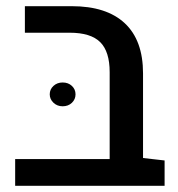

<svg xmlns="http://www.w3.org/2000/svg" viewBox="-20 -598 572 618"><path d="M28.8 0V-85.9H333L440.4 -89.4L509.8 -81.5V0ZM333 -24.4V-365.7Q333 -432.1 302.5 -462.4Q272 -492.7 204.1 -492.7H60.1V-578.1H210.9Q322.8 -578.1 381.6 -523.2Q440.4 -468.3 440.4 -361.8V-24.4ZM181.6 -255.9Q164.1 -255.9 152.1 -267.3Q140.1 -278.8 140.1 -294.4Q140.1 -310.5 152.1 -321.5Q164.1 -332.5 181.6 -332.5Q199.7 -332.5 211.4 -321.5Q223.1 -310.5 223.1 -294.4Q223.1 -278.3 211.4 -267.1Q199.7 -255.9 181.6 -255.9Z"/></svg>

Font: Heebo Medium
Style: Regular
Weight: 500
Designer: Oded Ezer
Foundry: Ezer Type House
Version: Version 3.100